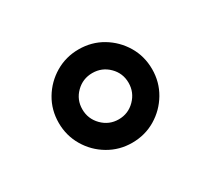

<svg xmlns="http://www.w3.org/2000/svg" viewBox="-73 -508 586 534"><g transform="rotate(-30 220.0 -241.0)"><path d="M70.3 -240.7Q70.3 -282.2 90.6 -316.2Q110.8 -350.1 145 -370.4Q179.2 -390.6 220.2 -390.6Q261.7 -390.6 295.7 -370.4Q329.6 -350.1 349.9 -316.2Q370.1 -282.2 370.1 -240.7Q370.1 -199.7 349.9 -165.5Q329.6 -131.3 295.7 -111.1Q261.7 -90.8 220.2 -90.8Q179.2 -90.8 145 -111.1Q110.8 -131.3 90.6 -165.5Q70.3 -199.7 70.3 -240.7ZM146 -240.7Q146 -210 167.7 -188Q189.5 -166 220.2 -166Q251 -166 272.7 -188Q294.4 -210 294.4 -240.7Q294.4 -271.5 272.7 -293Q251 -314.5 220.2 -314.5Q189.5 -314.5 167.7 -293Q146 -271.5 146 -240.7Z"/></g></svg>

Font: Vazir WOL
Style: Regular-WOL
Weight: 400
Designer: Saber Rastikerdar
Foundry: Saber Rastikerdar
Version: Version 27.2.2